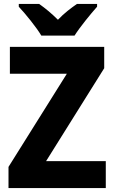

<svg xmlns="http://www.w3.org/2000/svg" viewBox="-20 -1044 577 971"><path d="M189 -864H357C384 -907 439 -974 471 -1010V-1024H369C339 -1003 305 -978 273 -944C240 -977 208 -1003 178 -1024H75V-1010C109 -974 164 -906 189 -864ZM515 -93V-229H213L507 -699V-807H30V-671H318L23 -200V-93Z"/></svg>

Font: Noto Sans Kannada UI SemiCondensed ExtraBold
Style: Regular
Weight: 800
Width: 4
Designer: Jelle Bosma - Monotype Design Team
Foundry: Monotype Imaging Inc.
Version: Version 2.005